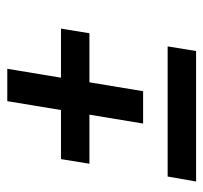

<svg xmlns="http://www.w3.org/2000/svg" viewBox="-36 -536 571 540"><g transform="rotate(-90 250.0 -265.5)"><path d="M173 -149 198 -300H60L73 -380H211L236 -531H327L302 -380H440L427 -300H289L264 -149ZM10 0 24 -80H390L377 0Z"/></g></svg>

Font: Iosevka Curly Slab MdObl
Style: Regular
Weight: 500
Italic angle: -9°
Monospace: yes
Designer: Belleve Invis
Foundry: Belleve Invis
Version: Version 11.0.0; ttfautohint (v1.8.3)